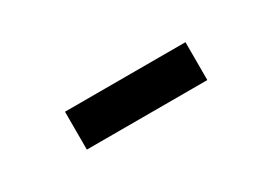

<svg xmlns="http://www.w3.org/2000/svg" viewBox="-11 -957 654 461"><g transform="rotate(-30 315.5 -726.5)"><path d="M149 -674V-779H483V-674Z"/></g></svg>

Font: Noto Sans JP Thin ExtraBold
Style: Regular
Weight: 800
Version: Version 2.004-H2;hotconv 1.0.118;makeotfexe 2.5.65603